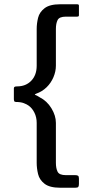

<svg xmlns="http://www.w3.org/2000/svg" viewBox="-20 -766 465 900"><path d="M350 96Q350 106 347 110Q344 114 333 114H262Q213 114 189 95.5Q165 77 158.5 50Q152 23 152 -3V-190Q152 -216 141.5 -237.5Q131 -259 114 -271Q106 -277 91.5 -282.5Q77 -288 55 -288Q48 -288 46.5 -292.5Q45 -297 45 -302V-352Q45 -357 48.5 -359Q52 -361 60 -361Q101 -361 126.5 -387.5Q152 -414 152 -458V-630Q152 -656 158.5 -682.5Q165 -709 189 -727.5Q213 -746 262 -746H341Q347 -746 348.5 -744Q350 -742 350 -739V-695Q350 -692 348.5 -690Q347 -688 341 -688H289Q258 -688 250 -672Q242 -656 242 -630V-458Q242 -431 230.5 -404Q219 -377 198.5 -357Q178 -337 150 -327Q147 -326 145 -324.5Q143 -323 143 -322Q147 -321 153.5 -317.5Q160 -314 166 -310Q200 -293 221 -258.5Q242 -224 242 -190V-3Q242 23 250 39Q258 55 289 55H333Q342 55 346 58Q350 61 350 71Z"/></svg>

Font: Glory Thin Medium
Style: Regular
Weight: 500
Version: Version 1.011